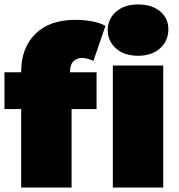

<svg xmlns="http://www.w3.org/2000/svg" viewBox="-20 -841 802 861"><path d="M75 0V-352H0V-517H75V-520Q75 -626 138.5 -689Q202 -752 319 -752Q355 -752 391.5 -745.5Q428 -739 453 -725L399 -568Q388 -573 375 -577Q362 -581 348 -581Q324 -581 309 -566Q294 -551 294 -518V-517H413V-352H301V0ZM486 0V-547H712V0ZM599 -591Q537 -591 500 -624Q463 -657 463 -706Q463 -755 500 -788Q537 -821 599 -821Q661 -821 698 -790Q735 -759 735 -710Q735 -658 698 -624.5Q661 -591 599 -591Z"/></svg>

Font: Montserrat Black
Style: Regular
Weight: 900
Designer: Julieta Ulanovsky
Foundry: Julieta Ulanovsky
Version: Version 9.000; ttfautohint (v1.8.4.7-5d5b)